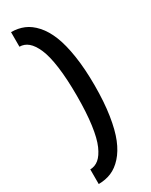

<svg xmlns="http://www.w3.org/2000/svg" viewBox="-294 -941 1019 1293"><g transform="rotate(-30 216.0 -294.5)"><path d="M53.7 296.4V182.6Q91.3 182.1 120.8 157.5Q150.4 132.8 174.1 79.3Q197.8 25.9 210.7 -68.4Q223.6 -162.6 223.6 -292.5Q223.6 -423.3 210.7 -518.6Q197.8 -613.8 174.1 -667.7Q150.4 -721.7 120.6 -746.6Q90.8 -771.5 53.7 -771.5V-884.8Q107.4 -884.8 152.6 -866Q197.8 -847.2 237.3 -803.2Q276.9 -759.3 304 -691.9Q331.1 -624.5 346.7 -523.2Q362.3 -421.9 362.3 -292.5Q362.3 -164.1 346.7 -63Q331.1 38.1 304 104.7Q276.9 171.4 237.3 215.1Q197.8 258.8 152.6 277.6Q107.4 296.4 53.7 296.4Z"/></g></svg>

Font: Now Alt
Style: Bold
Weight: 700
Designer: Alfredo Marco Pradil
Foundry: Alfredo Marco Pradil
Version: Version 1.002;PS 001.002;hotconv 1.0.88;makeotf.lib2.5.64775